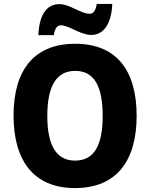

<svg xmlns="http://www.w3.org/2000/svg" viewBox="-20 -948 765 978"><path d="M175 -769H254C260 -809 275 -819 290 -819C332 -819 389 -770 445 -770C504 -770 547 -820 552 -928H473C466 -890 454 -878 437 -878C390 -878 336 -927 283 -927C211 -927 180 -863 175 -769ZM676 -358C676 -584 578 -725 363 -725C150 -725 49 -587 49 -359C49 -133 149 10 362 10C577 10 676 -133 676 -358ZM221 -358C221 -504 264 -587 363 -587C462 -587 503 -505 503 -358C503 -211 462 -130 362 -130C264 -130 221 -212 221 -358Z"/></svg>

Font: Noto Sans Myanmar UI SemiCondensed ExtraBold
Style: Regular
Weight: 800
Width: 4
Designer: Monotype Design Team
Foundry: Monotype Imaging Inc.
Version: Version 2.103